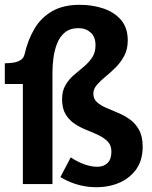

<svg xmlns="http://www.w3.org/2000/svg" viewBox="-20 -765 630 798"><path d="M0 -416V-502Q13 -502 31 -504Q49 -506 63.5 -514Q78 -522 82 -539Q96 -600 123.5 -646Q151 -692 197 -718.5Q243 -745 311 -745Q365 -745 410.5 -729.5Q456 -714 483.5 -681.5Q511 -649 511 -597Q511 -560 496.5 -533Q482 -506 461 -485Q440 -464 418.5 -446.5Q397 -429 382.5 -412Q368 -395 368 -376Q368 -354 383 -340.5Q398 -327 421 -317Q444 -307 470.5 -296Q497 -285 520 -268.5Q543 -252 558 -225Q573 -198 573 -155Q573 -94 541 -54.5Q509 -15 457.5 1.5Q406 18 346 11Q286 4 231 -29L274 -111Q304 -91 333.5 -81Q363 -71 388 -72Q413 -73 428 -88.5Q443 -104 443 -135Q443 -161 428 -176.5Q413 -192 390 -203Q367 -214 340.5 -224.5Q314 -235 291 -250Q268 -265 253 -289.5Q238 -314 238 -353Q238 -387 252 -411Q266 -435 287 -453Q308 -471 328.5 -488Q349 -505 363 -526Q377 -547 377 -577Q377 -612 356.5 -630Q336 -648 307 -648Q271 -648 249.5 -630Q228 -612 217 -583.5Q206 -555 202 -523.5Q198 -492 198 -465V0H75V-416Z"/></svg>

Font: Rosario Light
Style: Bold
Weight: 700
Version: Version 1.101; ttfautohint (v1.8.1.43-b0c9)